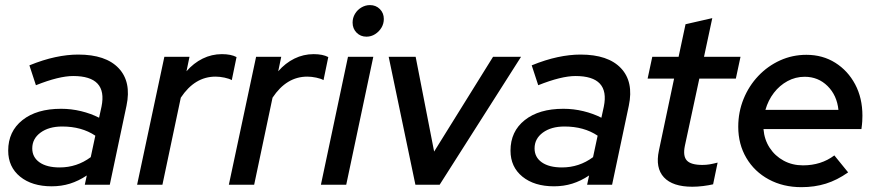

<svg xmlns="http://www.w3.org/2000/svg" viewBox="-20 -737 3495 766"><path d="M186.3 6.3Q107.7 6.3 60.2 -32.3Q12.7 -71 12.7 -136Q12.7 -212.7 69.5 -257.8Q126.3 -303 223.7 -303Q264.3 -303 303.5 -293.5Q342.7 -284 375.3 -267.3L385 -311.7Q410 -433.7 272 -433.7Q215.3 -433.7 123.3 -397L97.3 -476.3Q152.3 -498.7 200.7 -509Q249 -519.3 292 -519.3Q402 -519.3 453.3 -465Q504.7 -410.7 484.7 -315.3L418 0H318.3L326.3 -37Q293.3 -15 259 -4.3Q224.7 6.3 186.3 6.3ZM218 -69Q286.7 -69 342 -110L360.3 -195.7Q305.7 -232.3 228 -232.3Q175 -232.3 141.8 -208Q108.7 -183.7 108.7 -145Q108.7 -109.7 137.7 -89.3Q166.7 -69 218 -69Z M527 0 635.7 -510.3H736L724 -452.7Q752.3 -485.3 788.5 -503.2Q824.7 -521 865.3 -521Q901.7 -521 923.7 -509.3L904.7 -417.3Q894.7 -423.3 875.8 -427.3Q857 -431.3 839.7 -431.3Q757 -431.3 701.3 -347.3L628 0Z M893 0 1001.7 -510.3H1102L1090 -452.7Q1118.3 -485.3 1154.5 -503.2Q1190.7 -521 1231.3 -521Q1267.7 -521 1289.7 -509.3L1270.7 -417.3Q1260.7 -423.3 1241.8 -427.3Q1223 -431.3 1205.7 -431.3Q1123 -431.3 1067.3 -347.3L994 0Z M1260.3 0 1368.3 -510.3H1469.3L1361.3 0ZM1442 -590.7Q1418.3 -590.7 1402.5 -606.8Q1386.7 -623 1386.7 -646.7Q1386.7 -665.7 1396.2 -681.7Q1405.7 -697.7 1421.8 -707.2Q1438 -716.7 1456 -716.7Q1479.7 -716.7 1495.5 -700.8Q1511.3 -685 1511.3 -661.3Q1511.3 -642.3 1501.8 -626.5Q1492.3 -610.7 1476.5 -600.7Q1460.7 -590.7 1442 -590.7Z M1637.3 0 1530.7 -510.3H1638.3L1712 -132.3L1947 -510.3H2058.7L1734 0Z M2190.3 6.3Q2111.7 6.3 2064.2 -32.3Q2016.7 -71 2016.7 -136Q2016.7 -212.7 2073.5 -257.8Q2130.3 -303 2227.7 -303Q2268.3 -303 2307.5 -293.5Q2346.7 -284 2379.3 -267.3L2389 -311.7Q2414 -433.7 2276 -433.7Q2219.3 -433.7 2127.3 -397L2101.3 -476.3Q2156.3 -498.7 2204.7 -509Q2253 -519.3 2296 -519.3Q2406 -519.3 2457.3 -465Q2508.7 -410.7 2488.7 -315.3L2422 0H2322.3L2330.3 -37Q2297.3 -15 2263 -4.3Q2228.7 6.3 2190.3 6.3ZM2222 -69Q2290.7 -69 2346 -110L2364.3 -195.7Q2309.7 -232.3 2232 -232.3Q2179 -232.3 2145.8 -208Q2112.7 -183.7 2112.7 -145Q2112.7 -109.7 2141.7 -89.3Q2170.7 -69 2222 -69Z M2742 8Q2663.7 8 2628.8 -29.5Q2594 -67 2608.7 -136L2669.3 -423.3H2563.7L2582.3 -510.3H2687.3L2715 -640.3L2821.7 -664.7L2788.7 -510.3H2934.3L2915.7 -423.3H2770L2712.3 -155Q2704 -114.3 2720.2 -96.7Q2736.3 -79 2782.3 -79Q2797.3 -79 2811.2 -81.3Q2825 -83.7 2843 -88.3L2825 -1.7Q2808 2.3 2785.2 5.2Q2762.3 8 2742 8Z M3177.3 9.7Q3104.3 9.7 3047.2 -21.2Q2990 -52 2957.7 -106.8Q2925.3 -161.7 2925.3 -231.3Q2925.3 -290 2946.5 -342.2Q2967.7 -394.3 3005.3 -434Q3043 -473.7 3092.2 -496Q3141.3 -518.3 3197.3 -518.3Q3262 -518.3 3312.3 -486.7Q3362.7 -455 3391.7 -400.5Q3420.7 -346 3420.7 -275.3Q3420.7 -265 3420 -252.7Q3419.3 -240.3 3416.7 -222H3026Q3029.3 -180 3050.7 -147.3Q3072 -114.7 3106.5 -96Q3141 -77.3 3183.7 -77.3Q3256 -77.3 3308.7 -117L3363.7 -49.3Q3319.7 -18.3 3274.8 -4.3Q3230 9.7 3177.3 9.7ZM3033.7 -298.7H3325Q3319 -356.7 3281.7 -393.7Q3244.3 -430.7 3190.3 -430.7Q3153.7 -430.7 3122 -413.5Q3090.3 -396.3 3067.5 -366.7Q3044.7 -337 3033.7 -298.7Z"/></svg>

Font: Red Hat Display VF
Style: Italic
Weight: 300
Italic angle: -12°
Designer: Pentagram, MCKL
Foundry: Pentagram, MCKL
Version: Version 1.010